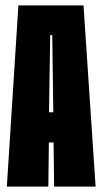

<svg xmlns="http://www.w3.org/2000/svg" viewBox="-20 -695 382 715"><path d="M5.5 0 48.5 -675H291L336 0H181.5L179.5 -164.5H162L160 0ZM162.5 -277H178.5L174.5 -564.5H167Z"/></svg>

Font: Anybody UltraCondensed ExtraBold
Style: Regular
Weight: 800
Width: 1
Designer: Tyler Finck
Foundry: Etcetera Type Company
Version: Version 1.010; ttfautohint (v1.8.3) -l 8 -r 50 -G 200 -x 14 